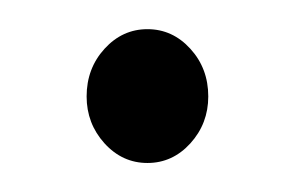

<svg xmlns="http://www.w3.org/2000/svg" viewBox="-20 -98 201 131"><path d="M80.6 13.2Q63.5 13.2 51.3 -0.2Q39.1 -13.7 39.1 -32.2Q39.1 -51.3 51.3 -64.7Q63.5 -78.1 80.6 -78.1Q97.7 -78.1 109.9 -64.7Q122.1 -51.3 122.1 -32.2Q122.1 -13.7 109.9 -0.2Q97.7 13.2 80.6 13.2Z"/></svg>

Font: Quaaykop
Style: Regular
Weight: 400
Designer: Tup Wanders
Foundry: Free font, DO NOT SELL
Version: Version 1.00;July 31, 2023;FontCreator 11.5.0.2430 64-bit